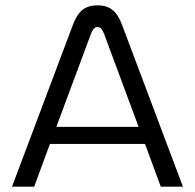

<svg xmlns="http://www.w3.org/2000/svg" viewBox="-20 -699 730 719"><path d="M253 -606 25 0H108L167 -160H523L582 0H665L437 -606C420 -651 397 -679 345 -679C293 -679 270 -651 253 -606ZM191 -224 319 -568C328 -592 336 -598 345 -598C355 -598 363 -591 371 -569L499 -224Z"/></svg>

Font: LT Wave Text Light
Style: Regular
Weight: 300
Designer: Daniel Lyons
Version: Version 2.5 (Glyphs App)